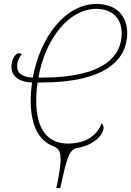

<svg xmlns="http://www.w3.org/2000/svg" viewBox="-20 -745 666 975"><path d="M266 210H286C319 59 329 20 368 7C462 -7 506 -64 506 -97C506 -108 501 -115 496 -119C473 -57 416 -16 325 -16C231 -16 164 -77 164 -233C164 -261 166 -293 171 -326H189C518 -326 626 -444 626 -576C626 -659 576 -725 470 -725C312 -725 183 -556 147 -351C91 -354 67 -374 67 -408C67 -429 74 -450 91 -469C87 -473 83 -475 77 -475C59 -475 38 -446 38 -405C38 -367 65 -329 143 -326C138 -293 136 -262 136 -232C136 -118 171 -29 257 0C277 10 285 24 287 51C290 82 282 136 266 210ZM195 -351H175C211 -553 333 -700 468 -700C555 -700 598 -647 598 -575C598 -457 502 -351 195 -351Z"/></svg>

Font: Noto Serif Condensed Thin
Style: Italic
Weight: 100
Width: 3
Italic angle: -12°
Designer: Monotype Design Team
Foundry: Monotype Imaging Inc.
Version: Version 2.013